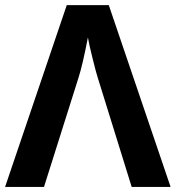

<svg xmlns="http://www.w3.org/2000/svg" viewBox="-20 -734 690 754"><path d="M325.2 -586.9Q304.7 -480 288.1 -428.2L152.8 0H0L242.2 -713.9H407.2L649.9 0H497.1L363.8 -429.2Q358.9 -443.4 344.2 -502Q329.6 -560.5 325.2 -586.9Z"/></svg>

Font: NotoSans-Bold
Style: Bold
Weight: 700
Designer: Monotype Design team
Foundry: Monotype Imaging Inc.
Version: Version 1.04